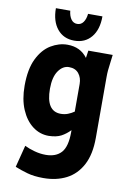

<svg xmlns="http://www.w3.org/2000/svg" viewBox="-99 -782 715 1040"><g transform="rotate(10 258.5 -262.0)"><path d="M28 -278Q28 -370 56 -427Q84 -484 128 -510.5Q172 -537 219 -537Q290 -537 329 -484L335 -525H469L463 -476Q460 -454 458.5 -438Q457 -422 457 -401V-67Q457 24 426 82.5Q395 141 340.5 169Q286 197 214 197Q163 197 126 186.5Q89 176 57 163L88 42Q112 54 143.5 62.5Q175 71 205 71Q261 71 290.5 38.5Q320 6 320 -74V-85Q298 -62 272 -48Q246 -34 203 -33Q154 -33 114.5 -63Q75 -93 51.5 -148Q28 -203 28 -278ZM166 -286Q166 -162 247 -162Q268 -162 286 -169Q304 -176 320 -187V-339Q320 -373 301.5 -396Q283 -419 248 -419Q214 -419 190 -384.5Q166 -350 166 -286ZM122 -721H201Q204 -692 216.5 -674.5Q229 -657 250 -657Q271 -657 283.5 -674.5Q296 -692 299 -721H378Q378 -648 343.5 -606.5Q309 -565 250 -565Q191 -565 156.5 -607Q122 -649 122 -721Z"/></g></svg>

Font: Radio Canada Condensed
Style: Bold
Weight: 700
Width: 3
Designer: Charles Daoud, Etienne Aubert Bonn, Alexandre Saumier Demers, Jacques Le Bailly
Foundry: Radio-Canada
Version: Version 2.104; ttfautohint (v1.8.4.7-5d5b);gftools[0.9.28.de